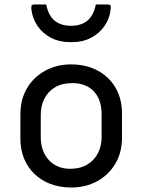

<svg xmlns="http://www.w3.org/2000/svg" viewBox="-20 -832 640 863"><path d="M300 -542.6Q351.5 -542.6 393.3 -526.5Q435.1 -510.4 465.4 -481.1Q495.8 -451.9 512 -412Q528.3 -372.2 528.3 -324.3V-212.8Q528.3 -146.7 498.4 -96.3Q468.6 -45.8 416.9 -17.5Q365.2 10.8 300 10.8Q248.5 10.8 206.5 -5.3Q164.5 -21.4 134.4 -50.7Q104.2 -79.9 88 -119.8Q71.7 -159.6 71.7 -207.5V-319Q71.7 -385.7 101.6 -435.8Q131.4 -486 183.3 -514.3Q235.2 -542.6 300 -542.6ZM305.3 -458.5Q259.1 -458.5 227.6 -439.8Q196.2 -421.1 179.7 -389.1Q163.2 -357.1 163.2 -316.1V-214.5Q163.2 -182.1 173.4 -155.4Q183.7 -128.7 201.9 -110Q218.6 -92.7 242.4 -83Q266.3 -73.3 294.7 -73.3Q340.9 -73.3 372.7 -92.6Q404.4 -111.9 420.6 -144.2Q436.8 -176.4 436.8 -215.7V-317.3Q436.8 -352.1 427.3 -378.8Q417.8 -405.6 399.5 -423.8Q382.8 -440.5 359 -449.5Q335.1 -458.5 305.3 -458.5ZM299.2 -716.1Q344.3 -716.1 372.4 -738.8Q400.5 -761.6 410.7 -811.8Q424.1 -811.8 437 -811.8Q449.9 -811.8 463.3 -811.8Q473.3 -811.8 476.3 -807.8Q479.3 -803.8 477.3 -789.8Q472.9 -748.3 449.7 -715Q426.4 -681.7 389.4 -662.2Q352.3 -642.7 306.2 -642.7H292.2Q246 -642.7 209 -662.2Q171.9 -681.7 149 -715Q126 -748.3 121 -789.8Q120 -803.8 122.5 -807.8Q125 -811.8 135 -811.8Q148.4 -811.8 161.3 -811.8Q174.2 -811.8 187.6 -811.8Q197.8 -761.6 225.9 -738.8Q254.1 -716.1 299.2 -716.1Z"/></svg>

Font: Recursive Sans Linear Light
Style: Regular
Weight: 300
Version: Version 1.085